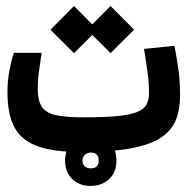

<svg xmlns="http://www.w3.org/2000/svg" viewBox="-20 -504 626 641"><path d="M248.5 3.4Q158.7 3.4 105.2 -15.9Q51.8 -35.2 28.3 -78.9Q4.9 -122.6 4.9 -195.8Q4.9 -233.4 11.5 -268.6Q18.1 -303.7 26.4 -327.6H119.1Q112.8 -286.6 109.4 -261.5Q106 -236.3 106 -207.5Q106 -169.4 118.9 -148.7Q131.8 -127.9 164.8 -120.1Q197.8 -112.3 258.3 -112.3Q326.2 -112.3 368.9 -116.2Q411.6 -120.1 435.5 -129.2Q459.5 -138.2 468.5 -154.1Q477.5 -169.9 477.5 -193.8Q477.5 -225.1 473.1 -258.1Q468.8 -291 460.9 -340.8L562.5 -351.1Q571.8 -302.2 576.4 -265.9Q581.1 -229.5 581.1 -183.6Q581.1 -138.2 567.1 -103.3Q553.2 -68.4 517.1 -44.4Q481 -20.5 416 -8.5Q351.1 3.4 248.5 3.4ZM349.1 -326.7 270.5 -404.8 349.1 -483.9 427.7 -404.8ZM227.1 -326.7 148.4 -404.8 227.1 -483.9 305.7 -404.8ZM282.7 116.7Q245.1 116.7 221.2 93.8Q197.3 70.8 197.3 31.7Q197.3 -6.8 221.9 -30Q246.6 -53.2 282.7 -53.2Q319.3 -53.2 344 -31Q368.7 -8.8 368.7 31.7Q368.7 71.8 344 94.2Q319.3 116.7 282.7 116.7ZM282.7 58.1Q309.6 58.1 309.6 31.7Q309.6 5.4 283.2 5.4Q271 5.4 263.2 12.7Q255.4 20 255.4 31.7Q255.4 44.9 263.4 51.5Q271.5 58.1 282.7 58.1Z"/></svg>

Font: Cascadia Code Medium
Style: Regular
Weight: 500
Monospace: yes
Designer: Aaron Bell
Foundry: Saja Typeworks
Version: Version 2407.024